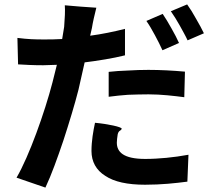

<svg xmlns="http://www.w3.org/2000/svg" viewBox="-20 -805 980 871"><path d="M560 -485C529 -484 499 -482 473 -479V-366C503 -370 532 -373 561 -375C591 -376 622 -377 654 -377C712 -377 769 -370 816 -364L819 -480C763 -485 707 -488 653 -488C623 -488 591 -487 560 -485ZM735 -89C703 -86 671 -84 639 -84C539 -84 510 -116 510 -158C510 -169 512 -182 514 -196C519 -216 529 -210 532 -221C534 -229 467 -243 411 -248C403 -211 395 -165 395 -120C395 -72 416 -33 458 -7C498 20 559 33 638 33C713 33 776 26 830 19L835 -103C801 -97 768 -92 735 -89ZM758 -676C745 -700 730 -724 718 -742L644 -710C657 -692 670 -669 683 -645C696 -621 708 -597 717 -577L792 -610C784 -628 772 -652 758 -676ZM870 -719C857 -743 842 -767 829 -785L755 -754C768 -736 782 -713 795 -690C808 -666 822 -642 831 -622L905 -654C897 -671 884 -695 870 -719ZM268 -169C294 -249 319 -331 336 -398L364 -522C427 -530 491 -540 547 -554V-674C495 -661 442 -650 389 -643L397 -678C400 -699 410 -743 417 -770L345 -775L274 -781C276 -758 274 -719 271 -683L262 -628C233 -626 205 -626 178 -626C138 -626 107 -627 59 -633L62 -513C95 -511 130 -509 176 -509L238 -511L218 -431C183 -296 112 -96 55 1L186 46C213 -11 241 -89 268 -169Z"/></svg>

Font: GenSekiGothic2 TW B
Style: Regular
Weight: 700
Version: Version 2.100;PS 2.1;hotconv 16.6.51;makeotf.lib2.5.65220 DE